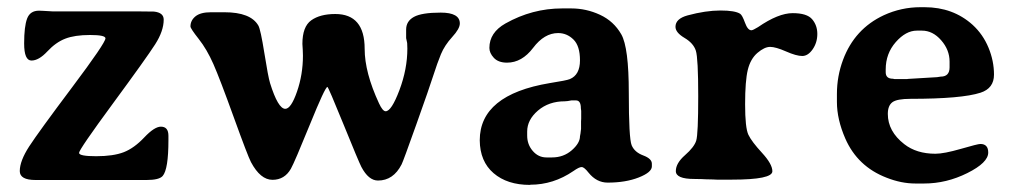

<svg xmlns="http://www.w3.org/2000/svg" viewBox="-20 -502 2834 536"><path d="M127 -470.2H274.9Q404.8 -470.2 409.7 -469.7Q437 -466.8 437 -447.3Q437 -415.5 413.1 -378.2Q389.2 -340.8 294.9 -212.6Q200.7 -84.5 200.7 -75.2Q200.7 -65.9 248.5 -65.9Q296.4 -65.9 325.4 -77.1Q354.5 -88.4 382.8 -118.4Q411.1 -148.4 429.2 -148.4Q450.2 -148.4 450.2 -123V-110.8Q450.2 -29.3 434.1 -10.7Q424.3 0.5 389.2 0.5H79.1Q35.2 0.5 35.2 -24.4Q35.2 -52.7 61.5 -93.3Q87.9 -133.8 181.2 -258.1Q274.4 -382.3 274.4 -395Q274.4 -404.3 231.4 -404.3Q188.5 -404.3 162.1 -394Q135.7 -383.8 112.1 -358.4Q88.4 -333 67.9 -333Q47.4 -333 47.4 -380.6Q47.4 -428.2 55.7 -450.2Q64 -472.2 88.9 -472.2L101.1 -471.7Q126 -470.2 127 -470.2Z M916 -462.9Q998 -462.9 998 -365.7Q998 -299.8 1038.1 -213.4Q1048.3 -191.4 1056.6 -191.4Q1072.8 -191.4 1095 -250.2Q1117.2 -309.1 1117.2 -366.2L1116.7 -381.8L1113.8 -395.5V-419.4Q1113.8 -442.9 1135.5 -454.8Q1157.2 -466.8 1210.4 -466.8Q1263.7 -466.8 1263.7 -436.5Q1263.7 -421.9 1242.4 -398.7Q1221.2 -375.5 1210.9 -350.6Q1200.7 -325.7 1189.9 -292Q1179.2 -258.3 1142.3 -154.8Q1105.5 -51.3 1101.1 -43Q1078.1 2 1035.2 2Q1008.8 2 988.8 -36.1Q981.4 -50.3 939 -154.8Q896.5 -259.3 894 -259.3Q887.7 -259.3 845 -154.1Q802.2 -48.8 792 -30.8Q774.4 0 740.7 0Q707 0 680.7 -49.3Q671.9 -65.9 632.8 -174.1Q593.8 -282.2 575.7 -323.2Q557.6 -364.3 534.7 -393.3Q511.7 -422.4 511.7 -428.2Q511.7 -444.8 525.6 -456.3Q539.6 -467.8 568.8 -467.8H606.4Q679.7 -467.8 701.2 -430.7Q707.5 -419.9 718 -353.8Q728.5 -287.6 733.9 -270Q756.3 -198.2 776.4 -198.2Q792.5 -198.2 809.1 -246.1Q825.7 -293.9 825.7 -346.7L825.2 -362.8L824.2 -379.4Q824.2 -427.7 848.9 -445.3Q873.5 -462.9 916 -462.9Z M1601.6 -199.7Q1601.6 -221.7 1587.9 -221.7H1575.2Q1563 -219.2 1556.6 -219.2Q1512.2 -219.2 1481.9 -193.4Q1451.7 -167.5 1451.7 -134.8V-123.5Q1451.7 -98.6 1467.3 -80.6Q1482.9 -62.5 1505.4 -62.5H1521Q1553.2 -62.5 1576.2 -82.5Q1599.1 -102.5 1599.1 -121.6Q1601.1 -131.3 1601.1 -134.3L1602.1 -142.1V-163.1L1602.5 -170.9V-192.4Q1601.6 -197.3 1601.6 -199.7ZM1799.8 -44.9V-37.6Q1799.8 -21 1763.2 -6.6Q1726.6 7.8 1676.3 7.8Q1645.5 7.8 1623 -20Q1610.8 -35.6 1604 -35.6Q1597.2 -36.1 1580.6 -24.4Q1524.9 13.7 1460.4 13.7Q1460 13.7 1459.5 14.2Q1396 14.2 1357.9 -18.6Q1319.8 -51.3 1319.3 -110.4Q1319.3 -237.3 1514.6 -270Q1561.5 -277.3 1570.8 -281.2Q1599.1 -293 1599.1 -333.5Q1599.1 -374 1580.8 -391.8Q1562.5 -409.7 1538.1 -409.7Q1499.5 -409.7 1468.3 -368.4Q1437 -327.1 1395.5 -327.1Q1371.1 -327.1 1358.6 -340.6Q1346.2 -354 1346.2 -368.2Q1346.2 -411.1 1391.1 -436.5Q1465.8 -478.5 1549.3 -478.5H1574.7Q1616.7 -478.5 1655 -460.7Q1693.4 -442.9 1714.4 -406.2Q1735.4 -369.6 1735.4 -242.7Q1735.4 -115.7 1743.4 -96.4Q1751.5 -77.1 1775.6 -68.1Q1799.8 -59.1 1799.8 -44.9Z M2136.2 -23.9Q2136.2 -0.5 2022.9 -0.5H1981L1970.7 -1Q1960.4 -1.5 1949.7 -1.5L1939.5 -2Q1929.2 -2.4 1918 -2.4Q1866.7 -2.4 1866.7 -24.4Q1866.7 -46.4 1892.3 -68.8Q1918 -91.3 1923.6 -109.4Q1929.2 -127.4 1929.2 -233.4Q1929.2 -339.4 1922.6 -360.4Q1916 -381.3 1890.9 -396.2Q1865.7 -411.1 1865.7 -427.2Q1865.7 -449.7 1899.4 -459Q1950.2 -472.7 1991.2 -472.7Q2032.2 -472.7 2046.4 -463.4Q2052.2 -459.5 2059.8 -438.5Q2067.4 -417.5 2077.6 -417.5Q2082 -417.5 2096.2 -426.3Q2152.8 -465.3 2192.9 -465.3Q2232.9 -465.3 2247.3 -448.2Q2261.7 -431.2 2261.7 -407.2Q2261.7 -383.3 2248.8 -364.5Q2235.8 -345.7 2219.5 -345.7Q2203.1 -345.7 2174.3 -358.4Q2145.5 -371.1 2129.9 -371.1Q2114.3 -371.1 2094.7 -354.5Q2075.2 -337.9 2067.6 -307.1Q2060.1 -276.4 2060.1 -210.7Q2060.1 -145 2069.3 -125.7Q2078.6 -106.4 2107.4 -75.2Q2136.2 -43.9 2136.2 -23.9Z M2553.7 -416.5H2539.6Q2508.8 -416.5 2480.7 -384.5Q2452.6 -352.5 2452.6 -308.1V-300.3Q2452.6 -282.2 2472.7 -282.2L2477.5 -281.2H2512.2L2514.6 -281.7L2596.2 -286.6Q2603.5 -288.1 2606 -288.1Q2630.9 -288.1 2630.9 -314V-330.1Q2630.9 -362.8 2607.4 -389.6Q2584 -416.5 2553.7 -416.5ZM2458.5 -184.1Q2458.5 -135.3 2504.4 -99.6Q2538.6 -72.8 2591.3 -72.8Q2615.2 -72.8 2662.4 -86.4Q2709.5 -100.1 2716.8 -100.1Q2738.8 -100.1 2738.8 -76.2Q2738.8 -47.9 2680.4 -18.8Q2622.1 10.3 2559.6 10.3H2538.1Q2537.1 10.3 2535.6 10.3Q2496.1 10.3 2455.1 -5.9Q2374 -37.1 2339.8 -115.2Q2316.4 -168.9 2316.4 -217.3V-239.7Q2316.4 -289.1 2333.5 -335Q2365.7 -421.4 2447.3 -459.5Q2496.1 -481.9 2549.8 -481.9H2561Q2640.6 -481.9 2695.3 -432.6Q2724.1 -406.2 2739.5 -369.1Q2754.9 -332 2754.9 -293.7Q2754.9 -255.4 2717.3 -243.2Q2664.6 -226.1 2522 -226.1Q2483.9 -226.1 2471.2 -216.6Q2458.5 -207 2458.5 -184.1Z"/></svg>

Font: Averia Serif Libre RX
Style: Bold
Weight: 700
Version: Version 1.002